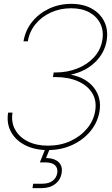

<svg xmlns="http://www.w3.org/2000/svg" viewBox="-20 -757 571 981"><path d="M224.1 9.8Q158.2 9.8 109.1 -14.9Q60.1 -39.6 36.4 -83Q12.7 -126.5 21.5 -181.6H43.9Q36.1 -132.8 57.4 -94.5Q78.6 -56.2 122.3 -34.4Q166 -12.7 225.1 -12.7Q288.6 -12.7 340.3 -36.6Q392.1 -60.5 425.3 -100.8Q458.5 -141.1 466.3 -189.9Q475.1 -242.2 451.2 -281.2Q427.2 -320.3 378.4 -341.8Q329.6 -363.3 261.7 -363.3H250.5L254.4 -386.7H264.2Q323.7 -386.7 375 -407Q426.3 -427.2 460.4 -464.6Q494.6 -502 502.9 -552.2Q510.7 -599.1 492.9 -635.7Q475.1 -672.4 436.8 -693.6Q398.4 -714.8 343.3 -714.8Q287.6 -714.8 240.2 -693.4Q192.9 -671.9 161.6 -633.8Q130.4 -595.7 122.1 -545.9H100.1Q109.4 -602.1 143.8 -645Q178.2 -688 230.2 -712.6Q282.2 -737.3 344.2 -737.3Q405.8 -737.3 449.5 -712.6Q493.2 -688 513.4 -645.5Q533.7 -603 524.9 -549.3Q514.2 -485.8 465.8 -439Q417.5 -392.1 343.3 -376L341.3 -375.5Q419.9 -360.4 460 -308.6Q500 -256.8 488.3 -187Q479 -131.8 442.4 -87.2Q405.8 -42.5 349.4 -16.4Q293 9.8 224.1 9.8ZM146 204.1 149.4 181.6H197.3Q228.5 181.6 248.3 167.2Q268.1 152.8 272.5 127.4Q276.4 102.5 261.5 87.6Q246.6 72.8 211.9 72.8H183.6L216.3 -8.8H233.4L235.8 0L215.3 50.3Q258.8 51.3 279.8 71.8Q300.8 92.3 294.9 127.4Q289.1 162.6 261.7 183.3Q234.4 204.1 193.8 204.1Z"/></svg>

Font: Inter Display Thin
Style: Italic
Weight: 100
Italic angle: -9.39999°
Designer: Rasmus Andersson
Foundry: rsms
Version: Version 4.000;git-a52131595